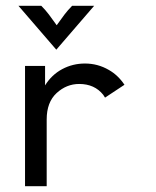

<svg xmlns="http://www.w3.org/2000/svg" viewBox="-20 -645 540 665"><path d="M343.8 -306.9Q341 -311.8 337.5 -316.7Q307.6 -354.2 254.2 -354.2Q210.4 -354.2 176 -322.6Q141.7 -291 141.7 -231.2V0H66.7V-416.7H136.1V-349.3Q159 -386.1 195.5 -405.6Q231.9 -425 274.3 -425Q318.8 -425 356.9 -402.8Q388.9 -384.7 411.1 -351.4Q411.1 -351.4 343.8 -306.9ZM175 -472.9 43.8 -625H122.9Q137.5 -610.4 149.3 -594.8Q161.1 -579.2 176.4 -557.6Q191.7 -579.2 203.5 -594.8Q215.3 -610.4 229.9 -625H306.2Z"/></svg>

Font: co2trust
Style: Regular
Weight: 400
Designer: Kristian Moeller
Foundry: Dicotype
Version: Version 1.000